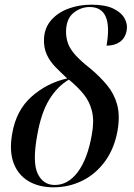

<svg xmlns="http://www.w3.org/2000/svg" viewBox="-20 -790 572 820"><path d="M209 10Q146 10 101.5 -16.5Q57 -43 38 -94Q19 -145 32 -219Q49 -319 115 -377.5Q181 -436 267 -455Q240 -480 216.5 -504Q193 -528 179.5 -557.5Q166 -587 168 -627Q171 -673 199.5 -705Q228 -737 273 -753.5Q318 -770 370 -770Q429 -770 463.5 -753.5Q498 -737 512 -711.5Q526 -686 521 -660Q515 -627 492 -611Q469 -595 435 -595Q464 -760 363 -760Q325 -760 294 -735Q263 -710 262 -656Q262 -628 270.5 -604.5Q279 -581 301.5 -555.5Q324 -530 365 -498Q407 -463 437.5 -426Q468 -389 480.5 -342.5Q493 -296 482 -232Q468 -154 427.5 -99.5Q387 -45 330 -17.5Q273 10 209 10ZM212 0Q270 1 312 -55Q354 -111 372 -214Q383 -273 373 -314.5Q363 -356 337 -388Q311 -420 274 -450Q225 -421 190.5 -365Q156 -309 139 -213Q118 -98 140.5 -49.5Q163 -1 212 0Z"/></svg>

Font: Noto Serif Display SemiCondensed Medium
Style: Italic
Weight: 500
Width: 4
Italic angle: -12°
Designer: Monotype Design Team
Foundry: Monotype Imaging Inc.
Version: Version 2.009